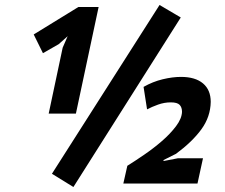

<svg xmlns="http://www.w3.org/2000/svg" viewBox="-20 -735 902 769"><path d="M619 -715 704 -665 274 14 188 -39ZM824 -327Q823 -267 786.5 -217Q750 -167 685 -119L635 -94V-90L692 -101H793L771 0H474L490 -71Q519 -89 557 -115Q595 -141 628.5 -170Q662 -199 685 -229.5Q708 -260 709 -287Q709 -305 699.5 -315Q690 -325 664 -325Q638 -325 613 -316Q588 -307 569 -297L555 -387Q592 -408 631.5 -417.5Q671 -427 705 -427Q762 -427 793 -401Q824 -375 824 -327ZM231 -544 251 -590 215 -558 152 -522 115 -597 294 -707H375L284 -280H175Z"/></svg>

Font: PT Sans
Style: Bold Italic
Weight: 700
Italic angle: -12°
Designer: A.Korolkova, O.Umpeleva, V.Yefimov
Foundry: ParaType Ltd
Version: Version 2.003W OFL